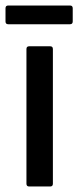

<svg xmlns="http://www.w3.org/2000/svg" viewBox="-39 -677 284 697"><path d="M67 -509H143Q153 -509 153 -499V-10Q153 0 143 0H67Q57 0 57 -10V-499Q57 -509 67 -509ZM-9 -657H215Q225 -657 225 -647V-599Q225 -589 215 -589H-9Q-19 -589 -19 -599V-647Q-19 -657 -9 -657Z"/></svg>

Font: Barlow Semi Condensed Medium
Style: Regular
Weight: 500
Width: 4
Designer: Jeremy Tribby
Foundry: Tribby Type
Version: Version 1.422; ttfautohint (v1.8)